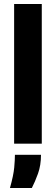

<svg xmlns="http://www.w3.org/2000/svg" viewBox="-20 -722 282 965"><path d="M51 0V-702H190V0ZM30 223Q48 159 51.5 120Q55 81 55 56H186Q186 109 171 150.5Q156 192 140 223Z"/></svg>

Font: Bricolage Grotesque 36pt SemiCondensed
Style: Bold
Weight: 700
Width: 4
Designer: Mathieu Triay
Foundry: Atelier Triay
Version: Version 1.001;gftools[0.9.33.dev8+g029e19f]